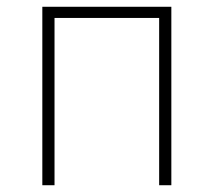

<svg xmlns="http://www.w3.org/2000/svg" viewBox="-20 -547 631 567"><path d="M486 -527H105V0H141V-494H450V0H486Z"/></svg>

Font: Spoqa Han Sans Neo Thin
Style: Regular
Weight: 100
Designer: [Spoqa Han Sans Neo] Dong-huui Kim  Younghwa Kang  Yujin Lee  [Noto Sans] Ryoko NISHIZUKA  (kana & ideographs); Paul D. 
Foundry: Spoqa (http://www.spoqa-han-sans.com)
Version: Version 1.100;hotconv 1.0.109;makeotfexe 2.5.65596